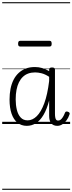

<svg xmlns="http://www.w3.org/2000/svg" viewBox="-20 -1130 659 1750"><path d="M224 17Q175 17 139.5 -11.5Q104 -40 85.5 -93.5Q67 -147 67 -223Q67 -275 76 -320.5Q85 -366 103.5 -402.5Q122 -439 150 -465Q178 -491 214.5 -505Q251 -519 298 -519Q333 -519 363.5 -510Q394 -501 428 -482V-497Q428 -506 434.5 -510.5Q441 -515 454 -515Q468 -515 474.5 -510.5Q481 -506 481 -496V-95Q481 -75 483.5 -60.5Q486 -46 492 -38.5Q498 -31 509 -31Q522 -31 532 -38.5Q542 -46 552.5 -62Q563 -78 573 -104Q577 -112 584 -113.5Q591 -115 600 -111Q610 -108 613.5 -101.5Q617 -95 614 -88Q603 -55 585.5 -32Q568 -9 547 4Q526 17 502 17Q484 17 470 11Q456 5 446.5 -6.5Q437 -18 432.5 -35.5Q428 -53 428 -74Q428 -109 428 -144.5Q428 -180 428 -214Q407 -134 376.5 -82.5Q346 -31 307.5 -7Q269 17 224 17ZM123 -224Q123 -173 133.5 -129.5Q144 -86 168 -59.5Q192 -33 232 -33Q276 -33 315 -71Q354 -109 383.5 -188.5Q413 -268 428 -392V-430Q391 -454 359 -462Q327 -470 300 -470Q266 -470 238 -460Q210 -450 188.5 -429.5Q167 -409 152.5 -379.5Q138 -350 130.5 -311Q123 -272 123 -224ZM164 -706Q153 -706 149 -712.5Q145 -719 145 -731Q145 -744 149 -751Q153 -758 164 -758H432Q443 -758 447 -751Q451 -744 451 -731Q451 -719 447 -712.5Q443 -706 432 -706ZM0 590H619V600H0ZM0 -20H619V0H0ZM0 -505H619V-500H0ZM0 -1110H619V-1100H0Z"/></svg>

Font: Playwrite FR Moderne Guides
Style: Regular
Weight: 400
Designer: Veronika Burian, José Scaglione
Foundry: TypeTogether
Version: Version 1.003